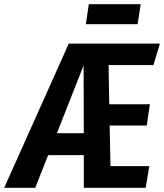

<svg xmlns="http://www.w3.org/2000/svg" viewBox="-68 -901 787 921"><path d="M453 -589 456 -401H651L636 -299H458L462 -104H648L631 0H334V-157H163L101 0H-48L262 -692H699L668 -589ZM334 -262 333 -587 205 -262ZM344 -785 358 -881H607L592 -785Z"/></svg>

Font: Fira Sans Compressed SemiBold
Style: Italic
Weight: 600
Width: 1
Italic angle: -8°
Designer: bBox Type GmbH & Carrois Corporate GbR & Edenspiekermann AG
Foundry: bBox Type GmbH & Carrois Corporate GbR & Edenspiekermann AG
Version: Version 4.301